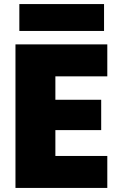

<svg xmlns="http://www.w3.org/2000/svg" viewBox="-20 -923 588 943"><path d="M507 -548H252V-433H477V-284H252V-157H507V0H56V-705H507ZM75 -903H491V-771H75Z"/></svg>

Font: Parkinsans ExtraBold
Style: Regular
Weight: 800
Designer: Red Stone, Indian Type Foundry
Foundry: Indian Type Foundry
Version: Version 1.000